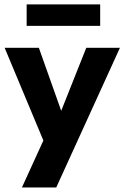

<svg xmlns="http://www.w3.org/2000/svg" viewBox="-22 -622 556 850"><path d="M249 -131.5 360 -410.5H509L227 208H75L170 0L-1.5 -410.5H150ZM96 -507.5V-602.5H421.5V-507.5Z"/></svg>

Font: League Spartan Thin
Style: Bold
Weight: 700
Version: Version 2.002